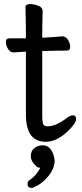

<svg xmlns="http://www.w3.org/2000/svg" viewBox="-20 -671 400 941"><path d="M135 250Q115 250 115 230Q115 220 123 213Q142 201 157.5 182Q173 163 177 151Q163 151 155 141Q131 119 131 93.5Q131 68 149 54.5Q167 41 190 41Q213 41 228.5 61Q244 81 248 116Q248 153 218 191Q188 229 146 247Q140 250 135 250ZM204 24Q107 24 107 -110V-418L47 -414Q30 -414 19.5 -431Q9 -448 9 -465.5Q9 -483 26 -483H107Q107 -556 105 -635Q105 -651 126.5 -651Q148 -651 168.5 -642.5Q189 -634 189 -617Q187 -552 187 -486Q233 -488 285 -493Q302 -493 313 -476Q324 -459 324 -441Q324 -423 307 -423Q259 -423 187 -421V-108Q187 -70 192.5 -61Q198 -52 214 -52Q254 -52 306 -92Q325 -106 337 -106Q353 -106 353 -86Q353 -66 306 -22Q254 24 204 24Z"/></svg>

Font: ToneOZ-Pinyin-WenKai-Medium
Style: Medium
Weight: 700
Designer: Fontworks Inc.
Foundry: ToneOZ
Version: Version 0.240331